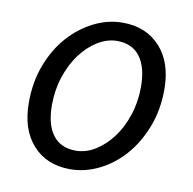

<svg xmlns="http://www.w3.org/2000/svg" viewBox="-64 -562 642 638"><g transform="rotate(10 257.5 -243.0)"><path d="M212 12Q133 12 86 -40Q39 -92 39 -183Q39 -252 61 -310Q83 -368 120 -409.5Q157 -451 204 -474.5Q251 -498 301 -498Q380 -498 427.5 -446Q475 -394 475 -303Q475 -234 452.5 -176Q430 -118 393.5 -76.5Q357 -35 309.5 -11.5Q262 12 212 12ZM220 -52Q254 -52 285.5 -71.5Q317 -91 342 -124Q367 -157 382 -202Q397 -247 397 -298Q397 -364 370.5 -399.5Q344 -435 293 -435Q260 -435 228 -415.5Q196 -396 171 -362.5Q146 -329 131 -284Q116 -239 116 -188Q116 -122 142.5 -87Q169 -52 220 -52Z"/></g></svg>

Font: Matigon Symbol
Style: Regular
Weight: 400
Designer: Paul D. Hunt
Foundry: Adobe Systems Incorporated
Version: Version 2.021;PS 2.000;hotconv 1.0.86;makeotf.lib2.5.63406